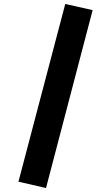

<svg xmlns="http://www.w3.org/2000/svg" viewBox="-20 -836 560 968"><path d="M309 -816 447 -785 212 112 73 80Z"/></svg>

Font: FiraGO
Style: Bold
Weight: 700
Designer: bBox Type
Foundry: bBox Type GmbH
Version: Version 1.001;PS 001.001;hotconv 1.0.88;makeotf.lib2.5.64775